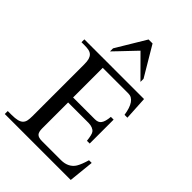

<svg xmlns="http://www.w3.org/2000/svg" viewBox="-270 -1067 1183 1183"><g transform="rotate(45 321.0 -475.5)"><path d="M453.6 -731 317.9 -867.2Q315.4 -864.7 305.7 -854.5Q295.9 -844.2 282.5 -830.1Q269 -815.9 253.7 -799.8Q238.3 -783.7 224.9 -769.5Q211.4 -755.4 201.2 -744.9Q190.9 -734.4 188 -731V-757.8L304.2 -951.2H338.9L453.6 -757.8ZM594.2 -165.5 577.1 0H2.4V-25.9H34.7Q66.9 -25.9 86.2 -30.8Q105.5 -35.6 115.7 -46.1Q126 -56.6 129.2 -72.5Q132.3 -88.4 132.3 -110.4V-563Q132.3 -588.9 127.7 -605Q123 -621.1 113.3 -630.6Q103.5 -640.1 88.1 -643.6Q72.8 -647 50.8 -647H23.9V-671.9H543.9L552.7 -518.1H527.8Q519.5 -572.8 500.5 -600.3Q481.4 -627.9 452.1 -627.9H228V-369.6H417.5Q432.1 -369.6 442.4 -373.8Q452.6 -377.9 459.5 -387.2Q466.3 -396.5 470.7 -411.9Q475.1 -427.2 477.1 -449.7H501V-241.2H477.1Q474.6 -263.7 470.7 -280.5Q466.8 -297.4 461.4 -304.2Q454.6 -314 439.7 -320.1Q424.8 -326.2 406.2 -326.2H228V-100.1Q228 -68.8 239.7 -56.4Q251.5 -43.9 283.2 -43.9H448.7Q480.5 -43.9 504.2 -56.2Q527.8 -68.4 541 -90.3Q549.3 -104 556.6 -123Q564 -142.1 570.8 -165.5Z"/></g></svg>

Font: XB Niloofar
Style: Regular
Weight: 400
Designer: Behnam
Foundry: Irmug
Version: Version 7.201 2008